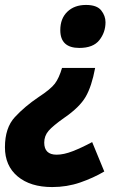

<svg xmlns="http://www.w3.org/2000/svg" viewBox="-36 -574 525 777"><path d="M349 -299H215Q203 -258 186 -235.5Q169 -213 120 -181Q65 -144 24.5 -100.5Q-16 -57 -16 22Q-16 97 35.5 140Q87 183 175 183Q235 183 288.5 164.5Q342 146 386 120L337 1Q294 24 258 38Q222 52 193 52Q143 52 143 3Q143 -24 160.5 -44.5Q178 -65 225 -98Q286 -140 310.5 -182Q335 -224 349 -299ZM312 -554Q265 -554 236.5 -526.5Q208 -499 208 -452Q208 -380 285 -380Q341 -380 366 -411.5Q391 -443 391 -484Q391 -510 373.5 -532Q356 -554 312 -554Z"/></svg>

Font: Noto Sans Display Extra
Style: Italic
Weight: 800
Italic angle: -12°
Designer: Monotype Design Team
Foundry: Monotype Imaging Inc.
Version: Version 1.900